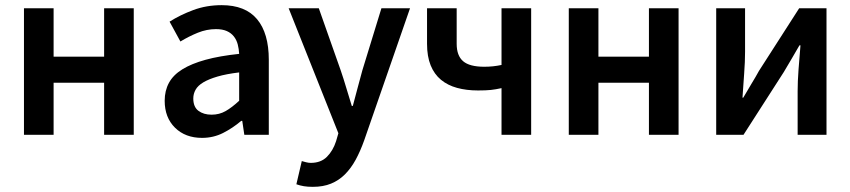

<svg xmlns="http://www.w3.org/2000/svg" viewBox="-20 -523 3300 745"><path d="M73 0V-491H188V-303H384V-491H499V0H384V-202H188V0Z M764 12Q699 12 659 -27.5Q619 -67 619 -132Q619 -171 635.5 -201.5Q652 -232 687.5 -254Q723 -276 777.5 -291Q832 -306 908 -314Q907 -333 902.5 -350.5Q898 -368 887.5 -381.5Q877 -395 860 -402.5Q843 -410 818 -410Q782 -410 747.5 -396Q713 -382 680 -362L638 -439Q679 -465 730 -484Q781 -503 840 -503Q932 -503 977.5 -448.5Q1023 -394 1023 -291V0H928L920 -54H916Q883 -26 845.5 -7Q808 12 764 12ZM801 -78Q831 -78 855.5 -92Q880 -106 908 -132V-242Q858 -236 824 -226Q790 -216 769 -203.5Q748 -191 739 -175Q730 -159 730 -141Q730 -108 750 -93Q770 -78 801 -78Z M1194 202Q1174 202 1159 199.5Q1144 197 1130 192L1151 102Q1158 104 1167.5 106.5Q1177 109 1186 109Q1225 109 1248.5 85.5Q1272 62 1284 25L1293 -6L1100 -491H1217L1302 -250Q1313 -218 1323.5 -182.5Q1334 -147 1345 -112H1349Q1358 -146 1367.5 -181.5Q1377 -217 1386 -250L1460 -491H1571L1393 22Q1378 64 1360 97Q1342 130 1318.5 153.5Q1295 177 1264.5 189.5Q1234 202 1194 202Z M1926 0V-181Q1903 -176 1884.5 -174Q1866 -172 1835 -172Q1790 -172 1753.5 -182Q1717 -192 1691 -213.5Q1665 -235 1651 -269.5Q1637 -304 1637 -353V-491H1752V-353Q1752 -307 1777 -285.5Q1802 -264 1859 -264Q1894 -264 1926 -271V-491H2041V0Z M2187 0V-491H2302V-303H2498V-491H2613V0H2498V-202H2302V0Z M2759 0V-491H2871V-322Q2871 -284 2867.5 -237.5Q2864 -191 2861 -144H2864Q2877 -167 2895 -196.5Q2913 -226 2925 -248L3081 -491H3187V0H3075V-169Q3075 -207 3078.5 -253.5Q3082 -300 3086 -347H3082Q3069 -324 3051.5 -294.5Q3034 -265 3021 -243L2865 0Z"/></svg>

Font: Processing Sans Pro Semibold
Style: Regular
Weight: 600
Designer: Paul D. Hunt
Foundry: Adobe Systems Incorporated
Version: Version 2.020;PS 2.000;hotconv 1.0.86;makeotf.lib2.5.63406